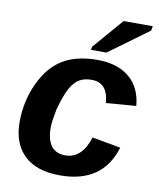

<svg xmlns="http://www.w3.org/2000/svg" viewBox="-83 -799 723 875"><g transform="rotate(10 278.0 -361.5)"><path d="M262 -84Q339 -84 371 -186L503 -162Q451 10 254 10Q145 10 88 -44.5Q31 -99 31 -198Q31 -292 69 -376Q108 -461 171.5 -499.5Q235 -538 332 -538Q425 -538 480 -492Q535 -446 542 -362L403 -351Q397 -444 321 -444Q295 -444 275 -435.5Q255 -427 239.5 -408Q224 -389 211 -357.5Q198 -326 186 -281Q175 -223 175 -199Q175 -84 262 -84ZM294 -578 297 -593 418 -733H553L549 -712L366 -578Z"/></g></svg>

Font: Libra Sans Modern
Style: Bold Italic
Weight: 700
Italic angle: -12°
Foundry: Stefan Peev, Context Ltd
Version: Version 1.000